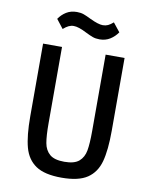

<svg xmlns="http://www.w3.org/2000/svg" viewBox="-98 -974 835 1058"><g transform="rotate(10 320.0 -445.0)"><path d="M198 -698V-271Q198 -200 205 -161Q212 -122 238 -99.5Q264 -77 320 -77Q376 -77 402 -99.5Q428 -122 435 -161Q442 -200 442 -271V-698H548V-291Q548 -182 530.5 -118Q513 -54 464 -21Q415 12 320 12Q225 12 176 -21Q127 -54 109.5 -118Q92 -182 92 -291V-698ZM315 -799Q269 -823 242 -823Q227 -823 213.5 -816.5Q200 -810 184 -796L145 -846Q162 -871 187 -886.5Q212 -902 246 -902Q268 -902 284.5 -896Q301 -890 325 -878Q373 -855 398 -855Q414 -855 427 -861Q440 -867 456 -881L495 -832Q478 -807 452.5 -791Q427 -775 394 -775Q372 -775 355.5 -781Q339 -787 315 -799Z"/></g></svg>

Font: Writer Medium
Style: Regular
Weight: 500
Monospace: yes
Designer: Mike Abbink, Paul van der Laan, Pieter van Rosmalen
Foundry: Bold Monday
Version: Version 2.001 2020